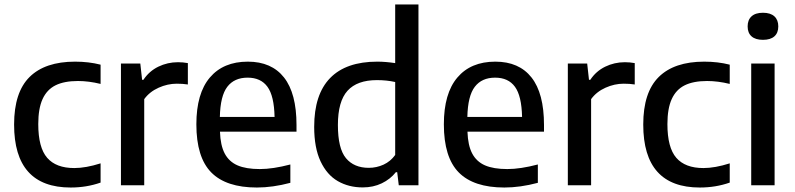

<svg xmlns="http://www.w3.org/2000/svg" viewBox="-20 -828 3552 858"><path d="M43 -271.5Q43 -415.5 112.2 -484Q181.5 -552.5 315.5 -552.5Q377 -552.5 429.5 -539V-453Q376.5 -466 328.5 -466Q267 -466 228.2 -446.8Q189.5 -427.5 170.2 -385.2Q151 -343 151 -273.5Q151 -168.5 190.8 -122.8Q230.5 -77 312 -77Q363.5 -77 429.5 -98V-12Q366.5 10 296 10Q43 10 43 -271.5Z M520.5 -544H607L615 -471.5H621Q646.5 -510 687.5 -530Q728.5 -550 775.5 -550Q798 -550 819.5 -546V-450.5Q797 -454 770 -454Q729 -454 688.8 -436Q648.5 -418 624.5 -385V0H520.5Z M1305 -239.5H963Q965 -178.5 984.2 -142Q1003.5 -105.5 1041.5 -89Q1079.5 -72.5 1141 -72.5Q1199.5 -72.5 1277.5 -93V-11Q1198.5 10 1128 10Q990.5 10 924 -57.5Q857.5 -125 857.5 -272.5Q857.5 -410.5 917.8 -481.5Q978 -552.5 1087.5 -552.5Q1193.5 -552.5 1249.2 -481.8Q1305 -411 1305 -269.5ZM962.5 -305.5H1207Q1205 -399.5 1175.2 -440.2Q1145.5 -481 1086.5 -481Q1027 -481 995.8 -440.2Q964.5 -399.5 962.5 -305.5Z M1384 -261Q1384 -406 1455.2 -479.2Q1526.5 -552.5 1666 -552.5Q1702.5 -552.5 1746 -546V-808H1850V0H1762L1755 -58.5H1749Q1724 -27 1686 -8.8Q1648 9.5 1601 9.5Q1538.5 9.5 1489.8 -18.5Q1441 -46.5 1412.5 -107Q1384 -167.5 1384 -261ZM1746 -135.5V-461.5Q1708 -470 1664.5 -470Q1576 -470 1533 -422.5Q1490 -375 1490 -269.5Q1490 -164.5 1526 -121.2Q1562 -78 1628 -78Q1662.5 -78 1693.8 -92.2Q1725 -106.5 1746 -135.5Z M2411 -239.5H2069Q2071 -178.5 2090.2 -142Q2109.5 -105.5 2147.5 -89Q2185.5 -72.5 2247 -72.5Q2305.5 -72.5 2383.5 -93V-11Q2304.5 10 2234 10Q2096.5 10 2030 -57.5Q1963.5 -125 1963.5 -272.5Q1963.5 -410.5 2023.8 -481.5Q2084 -552.5 2193.5 -552.5Q2299.5 -552.5 2355.2 -481.8Q2411 -411 2411 -269.5ZM2068.5 -305.5H2313Q2311 -399.5 2281.2 -440.2Q2251.5 -481 2192.5 -481Q2133 -481 2101.8 -440.2Q2070.5 -399.5 2068.5 -305.5Z M2517.5 -544H2604L2612 -471.5H2618Q2643.5 -510 2684.5 -530Q2725.5 -550 2772.5 -550Q2795 -550 2816.5 -546V-450.5Q2794 -454 2767 -454Q2726 -454 2685.8 -436Q2645.5 -418 2621.5 -385V0H2517.5Z M2854.5 -271.5Q2854.5 -415.5 2923.8 -484Q2993 -552.5 3127 -552.5Q3188.5 -552.5 3241 -539V-453Q3188 -466 3140 -466Q3078.5 -466 3039.8 -446.8Q3001 -427.5 2981.8 -385.2Q2962.5 -343 2962.5 -273.5Q2962.5 -168.5 3002.2 -122.8Q3042 -77 3123.5 -77Q3175 -77 3241 -98V-12Q3178 10 3107.5 10Q2854.5 10 2854.5 -271.5Z M3337 0V-544H3441.5V0ZM3321 -710Q3321 -739 3338.5 -755Q3356 -771 3389.5 -771Q3423 -771 3440.5 -755Q3458 -739 3458 -710Q3458 -681 3440.5 -665.5Q3423 -650 3389.5 -650Q3356 -650 3338.5 -665.5Q3321 -681 3321 -710Z"/></svg>

Font: Encode Sans Medium
Style: Regular
Weight: 500
Designer: Multiple Designers
Foundry: Impallari Type
Version: Version 2.000